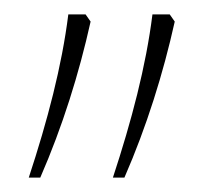

<svg xmlns="http://www.w3.org/2000/svg" viewBox="-20 -604 285 267"><path d="M137 -357H153C184 -428 207 -502 223 -574L216 -584H192C183 -512 163 -436 137 -357ZM20 -357H36C67 -428 90 -502 106 -574L99 -584H75C66 -512 46 -436 20 -357Z"/></svg>

Font: Noto Sans Hebrew Condensed Thin
Style: Regular
Weight: 100
Width: 3
Designer: Monotype Design Team
Foundry: Monotype Imaging Inc.
Version: Version 2.004